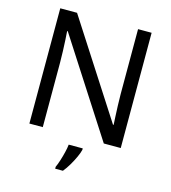

<svg xmlns="http://www.w3.org/2000/svg" viewBox="-133 -821 1025 1149"><g transform="rotate(15 380.0 -246.5)"><path d="M663 0H558L176 -593H172Q174 -570 175.5 -538.5Q177 -507 178.5 -471.5Q180 -436 180 -399V0H97V-714H201L582 -123H586Q585 -139 583.5 -171Q582 -203 580.5 -241Q579 -279 579 -311V-714H663ZM444 70Q440 88 427.5 115.5Q415 143 398.5 171Q382 199 364 221H316V209Q324 192 332.5 165.5Q341 139 348 110.5Q355 82 357 61H444Z"/></g></svg>

Font: Noto Sans Sinhala
Style: Regular
Weight: 400
Designer: Jelle Bosma - Monotype Design Team
Foundry: Monotype Imaging Inc.
Version: Version 2.006